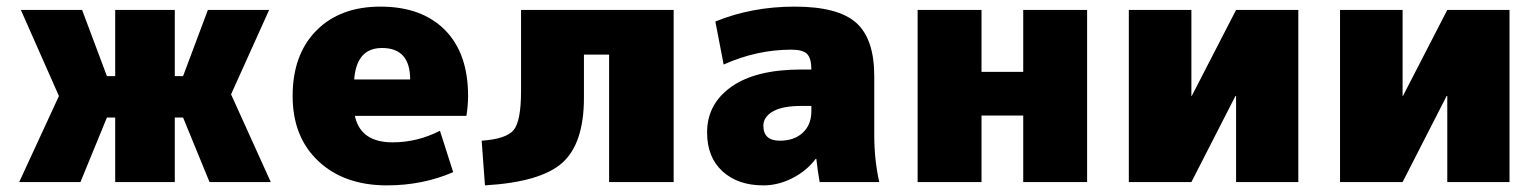

<svg xmlns="http://www.w3.org/2000/svg" viewBox="-20 -550 4643 580"><path d="M328 -520H508V-320H533L608 -520H793L678 -265L798 0H613L533 -195H508V0H328V-195H303L223 0H38L158 -260L43 -520H228L303 -320H328Z M1050 -310H1219Q1219 -405 1134 -405Q1057 -405 1050 -310ZM1052 -200Q1069 -120 1166 -120Q1241 -120 1309 -155L1349 -30Q1257 10 1149 10Q1020 10 942 -63Q864 -136 864 -260Q864 -385 935.5 -457.5Q1007 -530 1129 -530Q1254 -530 1324 -459.5Q1394 -389 1394 -260Q1394 -233 1389 -200Z M2015 0H1820V-385H1744V-255Q1744 -117 1679 -58.5Q1614 0 1445 10L1435 -125Q1509 -130 1531.5 -157Q1554 -184 1554 -275V-520H2015Z M2401 -340H2431Q2431 -374 2418 -387Q2405 -400 2371 -400Q2266 -400 2166 -355L2141 -485Q2251 -530 2381 -530Q2511 -530 2566 -481.5Q2621 -433 2621 -320V-140Q2621 -68 2636 0H2456Q2450 -34 2446 -70H2444Q2417 -34 2374 -12Q2331 10 2286 10Q2209 10 2162.5 -32.5Q2116 -75 2116 -150Q2116 -236 2189.5 -288Q2263 -340 2401 -340ZM2286 -170Q2286 -125 2336 -125Q2379 -125 2405 -149Q2431 -173 2431 -215V-230H2401Q2344 -230 2315 -213.5Q2286 -197 2286 -170Z M2945 -201V0H2752V-520H2945V-333H3071V-520H3264V0H3071V-201Z M3580 -260 3714 -520H3902V0H3714V-260H3712L3579 0H3390V-520H3579V-260Z M4218 -260 4352 -520H4540V0H4352V-260H4350L4217 0H4028V-520H4217V-260Z"/></svg>

Font: Mplus 1p Black
Style: Regular
Weight: 900
Version: Version 1.061